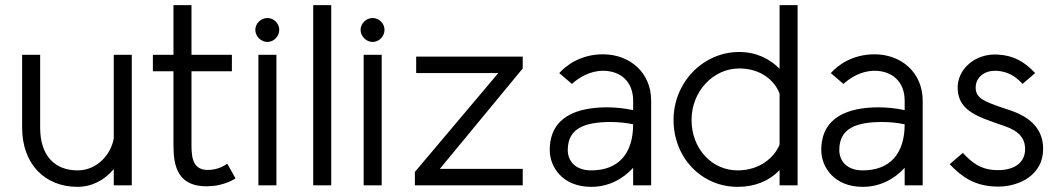

<svg xmlns="http://www.w3.org/2000/svg" viewBox="-20 -720 4101 746"><path d="M422 -63V0H492V-507H422V-182C412 -124 361 -58 281 -58C194 -58 136 -114 136 -224V-507H66V-224C66 -82 155 6 281 6C337 6 386 -20 422 -63Z M895 -27 863 -84C848 -73 829 -65 812 -62C733 -48 724 -98 724 -155V-443H881V-507H724V-700H654V-507H574V-443H654V-155C654 -77 668 18 812 2C839 -1 875 -13 895 -27Z M972 -604C972 -579 994 -557 1019 -557C1044 -557 1065 -579 1065 -604C1065 -629 1044 -650 1019 -650C994 -650 972 -629 972 -604ZM984 -507V0H1054V-507Z M1267 0V-700H1197V0Z M1381 -604C1381 -579 1403 -557 1428 -557C1453 -557 1474 -579 1474 -604C1474 -629 1453 -650 1428 -650C1403 -650 1381 -629 1381 -604ZM1393 -507V0H1463V-507Z M1592 0H2011V-64H1689L2011 -454V-500H1597V-436H1916L1592 -52Z M2153 -436 2202 -394C2228 -417 2270 -445 2323 -445C2391 -445 2440 -403 2440 -329V-292C2409 -299 2372 -303 2339 -303C2223 -303 2116 -267 2116 -137C2116 -71 2166 6 2277 6C2343 6 2399 -23 2440 -68V0H2510V-329C2510 -439 2426 -509 2323 -509C2234 -509 2178 -464 2153 -436ZM2353 -246C2386 -246 2417 -242 2440 -237C2440 -123 2383 -58 2277 -58C2214 -58 2186 -96 2186 -137C2186 -220 2249 -246 2353 -246Z M3009 0H3079V-700H3009V-453C2973 -489 2922 -518 2852 -518C2711 -518 2597 -399 2597 -254C2597 -108 2705 6 2846 6C2915 6 2970 -18 3009 -59ZM3009 -356V-158C2988 -107 2931 -58 2846 -58C2747 -58 2667 -141 2667 -254C2667 -366 2752 -454 2852 -454C2940 -454 2992 -403 3009 -356Z M3208 -436 3257 -394C3283 -417 3325 -445 3378 -445C3446 -445 3495 -403 3495 -329V-292C3464 -299 3427 -303 3394 -303C3278 -303 3171 -267 3171 -137C3171 -71 3221 6 3332 6C3398 6 3454 -23 3495 -68V0H3565V-329C3565 -439 3481 -509 3378 -509C3289 -509 3233 -464 3208 -436ZM3408 -246C3441 -246 3472 -242 3495 -237C3495 -123 3438 -58 3332 -58C3269 -58 3241 -96 3241 -137C3241 -220 3304 -246 3408 -246Z M3953 -394 4002 -436C3960 -481 3917 -505 3856 -508C3768 -513 3697 -450 3701 -373C3705 -287 3785 -265 3869 -235C3912 -221 3963 -201 3963 -141C3963 -87 3920 -59 3858 -59C3791 -59 3758 -87 3721 -126L3670 -82C3714 -36 3765 5 3858 5C3942 5 4033 -41 4033 -141C4033 -262 3913 -288 3870 -303C3805 -326 3773 -338 3771 -376C3769 -417 3802 -447 3852 -445C3897 -442 3925 -424 3953 -394Z"/></svg>

Font: LilGrotesk
Style: Regular
Weight: 400
Designer: Bastien Sozeau
Foundry: NBR — Bastien Sozeau
Version: Version 2.001